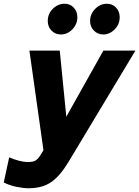

<svg xmlns="http://www.w3.org/2000/svg" viewBox="-88 -786 743 1025"><path d="M64 219Q38 219 0.5 211.5Q-37 204 -68 188L-39 54Q-14 65 13 72Q40 79 61 79Q89 79 102.5 70.5Q116 62 132 36L144 16L69 -516H231L266 -163L464 -516H635L278 78Q233 153 185.5 186Q138 219 64 219ZM237 -602Q207 -602 187 -622.5Q167 -643 167 -674Q167 -712 194 -739Q221 -766 257 -766Q286 -766 305.5 -745.5Q325 -725 325 -694Q325 -657 298.5 -629.5Q272 -602 237 -602ZM463 -602Q434 -602 413.5 -622.5Q393 -643 393 -674Q393 -711 420 -738.5Q447 -766 483 -766Q512 -766 531.5 -745.5Q551 -725 551 -694Q551 -657 524.5 -629.5Q498 -602 463 -602Z"/></svg>

Font: Red Hat Mono
Style: Bold Italic
Weight: 700
Italic angle: -12°
Monospace: yes
Designer: Pentagram, MCKL
Foundry: Pentagram, MCKL
Version: Version 1.023; ttfautohint (v1.8.3)